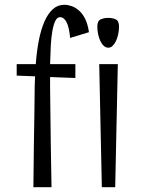

<svg xmlns="http://www.w3.org/2000/svg" viewBox="-20 -785 599 805"><path d="M50 0ZM130 -516Q134 -571 143 -616.5Q152 -662 166.5 -695Q181 -728 201.5 -746.5Q222 -765 250 -765Q264 -765 280 -759.5Q296 -754 311 -741Q326 -728 337 -706Q348 -684 353 -650L274 -626Q270 -671 259 -692Q248 -713 232 -713Q220 -713 212.5 -698.5Q205 -684 200 -657.5Q195 -631 193 -595Q191 -559 190 -516H296V-458L190 -462Q190 -456 190 -448Q190 -440 190 -423Q190 -406 190.5 -376.5Q191 -347 191.5 -297.5Q192 -248 193 -175.5Q194 -103 196 0H120Q121 -103 122 -175.5Q123 -248 124 -297.5Q125 -347 125 -377Q125 -407 125.5 -424.5Q126 -442 126.5 -450Q127 -458 127 -465L50 -468V-516ZM396 -516H474L463 0H407ZM434 -585Q424 -585 415.5 -592.5Q407 -600 401 -612.5Q395 -625 391.5 -641Q388 -657 388 -673Q388 -697 401.5 -703.5Q415 -710 434 -710Q453 -710 466 -703.5Q479 -697 479 -673Q479 -657 475.5 -641Q472 -625 466 -612.5Q460 -600 452 -592.5Q444 -585 434 -585Z"/></svg>

Font: Combo
Style: Regular
Weight: 400
Designer: Eduardo Rodriguez Tunni
Foundry: Eduardo Rodriguez Tunni
Version: Version 1.001